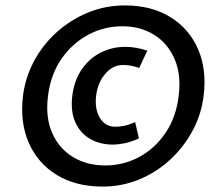

<svg xmlns="http://www.w3.org/2000/svg" viewBox="-20 -710 775 709"><path d="M359 -21Q259.5 -21 189.2 -64.2Q119 -107.5 86 -183.2Q53 -259 65 -357Q73.5 -424 105.5 -484Q137.5 -544 188.5 -590.2Q239.5 -636.5 304 -663.2Q368.5 -690 441 -690Q539.5 -690 609 -647Q678.5 -604 711.2 -528.8Q744 -453.5 732 -357Q724 -289 691.8 -228.5Q659.5 -168 609.2 -121.2Q559 -74.5 495 -47.8Q431 -21 359 -21ZM398 -176Q349.5 -176 313 -197Q276.5 -218 258.2 -258.2Q240 -298.5 247 -357Q254.5 -415 282.8 -455.2Q311 -495.5 352.8 -516.2Q394.5 -537 442 -537Q482 -537 524 -523L494 -459Q477 -465 463 -467.5Q449 -470 434 -470Q396.5 -470 368.8 -437.5Q341 -405 335 -357Q329 -308.5 348.5 -275.2Q368 -242 406 -242Q420.5 -242 437.8 -245.2Q455 -248.5 479 -259L493 -199Q464 -185.5 439 -180.8Q414 -176 398 -176ZM369 -99Q435.5 -99 493.8 -130.2Q552 -161.5 591.2 -219.2Q630.5 -277 640 -357Q649.5 -435 624.5 -492.5Q599.5 -550 549 -581.5Q498.5 -613 432 -613Q364 -613 305 -581.2Q246 -549.5 206.2 -491.5Q166.5 -433.5 157 -354Q147.5 -275.5 173 -218.2Q198.5 -161 249.8 -130Q301 -99 369 -99Z"/></svg>

Font: Expletus Sans
Style: Bold Italic
Weight: 700
Italic angle: -7°
Version: Version 7.500